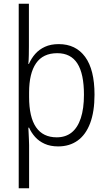

<svg xmlns="http://www.w3.org/2000/svg" viewBox="-20 -780 582 1036"><path d="M490 -269Q490 -178 466.5 -115.5Q443 -53 399 -21.5Q355 10 294 10Q252 10 221 -4Q190 -18 169.5 -41Q149 -64 137 -91H133Q134 -78 134.5 -61.5Q135 -45 136 -28.5Q137 -12 137 3V236H81V-760H136V-531Q136 -511 135.5 -483.5Q135 -456 133 -435H136Q149 -465 170 -489Q191 -513 222.5 -527.5Q254 -542 297 -542Q389 -542 439.5 -473Q490 -404 490 -269ZM433 -269Q433 -382 397.5 -437.5Q362 -493 289 -493Q212 -493 174.5 -438.5Q137 -384 137 -281V-257Q137 -148 174.5 -93.5Q212 -39 286 -39Q334 -39 366.5 -65Q399 -91 416 -142.5Q433 -194 433 -269Z"/></svg>

Font: Noto Sans Thai SemiCondensed Light
Style: Regular
Weight: 300
Width: 4
Designer: Monotype Design Team
Foundry: Monotype Imaging Inc.
Version: Version 2.001